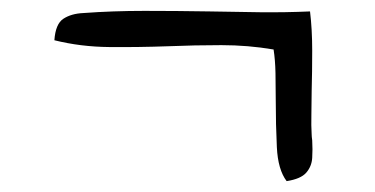

<svg xmlns="http://www.w3.org/2000/svg" viewBox="-20 -450 689 353"><path d="M507 -117Q491 -138 489 -179.5Q487 -221 487 -264Q487 -291 486.5 -315.5Q486 -340 483 -359Q436 -367 387 -367Q338 -367 290 -365Q234 -363 181 -363.5Q128 -364 80 -376Q82 -406 96.5 -415.5Q111 -425 133 -426Q187 -430 245.5 -430Q304 -430 365 -429Q411 -428 458 -427.5Q505 -427 550 -429Q554 -396 554 -357Q554 -318 553 -282Q553 -259 552.5 -239Q552 -219 553 -203Q553 -199 554 -192Q555 -175 554 -159.5Q553 -144 543 -132.5Q533 -121 507 -117Z"/></svg>

Font: Yuji Hentaigana Akari
Style: Regular
Weight: 400
Designer: Kataoka Yuji
Foundry: Kinuta Font Factory
Version: Version 3.002